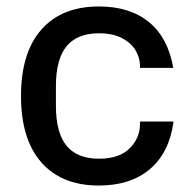

<svg xmlns="http://www.w3.org/2000/svg" viewBox="-20 -564 602 594"><path d="M45 -267Q45 -401 108 -472.5Q171 -544 286 -544Q382 -544 441 -495.5Q500 -447 516 -354H413V-361Q413 -385 399.5 -408Q386 -431 357.5 -446Q329 -461 286 -461Q219 -461 186 -421Q153 -381 153 -297V-237Q153 -153 186 -113Q219 -73 286 -73Q349 -73 381 -105Q413 -137 413 -180V-188H517Q504 -92 444 -41Q384 10 286 10Q171 10 108 -61.5Q45 -133 45 -267Z"/></svg>

Font: Mozilla Headline BETA
Style: Regular
Weight: 400
Designer: Studio DRAMA
Foundry: Studio DRAMA
Version: Version 0.100